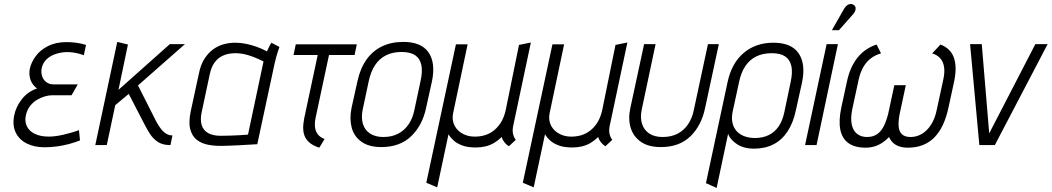

<svg xmlns="http://www.w3.org/2000/svg" viewBox="-20 -720 5220 953"><path d="M396 -446 407 -497Q381 -505 357 -508Q333 -511 310 -511Q257 -511 218.5 -491.5Q180 -472 157.5 -441.5Q135 -411 128 -379Q124 -358 127.5 -339Q131 -320 140.5 -305.5Q150 -291 164 -281Q117 -265 87.5 -226.5Q58 -188 50 -145Q41 -95 59 -60Q77 -25 114.5 -7Q152 11 200 11Q230 11 261 7Q292 3 322 -5Q352 -13 377 -23L372 -74Q353 -67 333.5 -61.5Q314 -56 295 -51.5Q276 -47 257.5 -44.5Q239 -42 222 -42Q181 -42 153 -55.5Q125 -69 113.5 -93Q102 -117 108 -146Q114 -174 129 -193.5Q144 -213 163.5 -224.5Q183 -236 202.5 -241.5Q222 -247 236 -247H335L366 -301H247Q224 -301 209 -313Q194 -325 188.5 -343.5Q183 -362 187 -382Q191 -400 201.5 -414.5Q212 -429 230 -440Q248 -451 274 -457Q291 -461 309.5 -461.5Q328 -462 349.5 -458.5Q371 -455 396 -446Z M755 -118 665 -296 898 -501H823L568 -274L615 -499L562 -512L453 0H510L552 -198L619 -254L693 -111Q707 -83 723 -57.5Q739 -32 763 -16Q787 0 823 0H826L836 -48H833Q820 -48 806.5 -55.5Q793 -63 780 -79Q767 -95 755 -118Z M1367 -487 1327 -508Q1319 -495 1312 -480Q1305 -465 1305 -465Q1281 -478 1254.5 -487.5Q1228 -497 1201 -502.5Q1174 -508 1147 -508Q1119 -508 1091 -500.5Q1063 -493 1038.5 -475.5Q1014 -458 995 -428.5Q976 -399 967 -354L927 -169Q915 -113 924.5 -78Q934 -43 958 -25Q982 -7 1015.5 -1Q1049 5 1085 4Q1099 4 1120.5 3Q1142 2 1165.5 1Q1189 0 1210 -1.5Q1231 -3 1244.5 -3.5Q1258 -4 1257 -4L1342 -400Q1350 -437 1358.5 -462Q1367 -487 1367 -487ZM981 -163 1021 -351Q1029 -388 1044.5 -409Q1060 -430 1079 -440Q1098 -450 1116 -453Q1134 -456 1147 -456Q1164 -456 1180 -453.5Q1196 -451 1212.5 -446Q1229 -441 1247.5 -433.5Q1266 -426 1288 -415L1211 -52Q1211 -52 1200 -51Q1189 -50 1170 -49Q1151 -48 1127 -47Q1103 -46 1076 -46Q1037 -46 1013 -59.5Q989 -73 981 -99.5Q973 -126 981 -163Z M1546 -133 1613 -447H1740L1751 -500H1448L1437 -447H1557L1490 -133Q1484 -103 1485 -79.5Q1486 -56 1495 -38.5Q1504 -21 1521.5 -8Q1539 5 1565 13L1591 -30Q1570 -38 1558.5 -52Q1547 -66 1544 -86Q1541 -106 1546 -133Z M2095 -185 2124 -316Q2143 -408 2107 -460Q2071 -512 1982 -512Q1922 -512 1875.5 -489.5Q1829 -467 1798.5 -423.5Q1768 -380 1754 -316L1725 -185Q1714 -131 1725.5 -87Q1737 -43 1774 -16.5Q1811 10 1873 10Q1965 10 2021 -44Q2077 -98 2095 -185ZM2067 -316 2037 -175Q2029 -134 2008.5 -103.5Q1988 -73 1956.5 -56.5Q1925 -40 1883 -40Q1843 -40 1817 -57Q1791 -74 1781.5 -104.5Q1772 -135 1780 -175L1810 -316Q1820 -364 1841.5 -396.5Q1863 -429 1896 -445.5Q1929 -462 1973 -462Q2017 -462 2041 -445.5Q2065 -429 2071.5 -396.5Q2078 -364 2067 -316Z M2527 -94 2615 -509 2556 -497 2490 -173Q2482 -136 2464 -108.5Q2446 -81 2419.5 -64Q2393 -47 2358 -43Q2315 -38 2283 -53Q2251 -68 2236.5 -96Q2222 -124 2229 -158L2301 -500H2243L2096 187L2150 210L2206 -53Q2206 -54 2212 -44.5Q2218 -35 2233 -21.5Q2248 -8 2274.5 2Q2301 12 2342 12Q2367 12 2390 6.5Q2413 1 2433 -11Q2453 -23 2470 -40Q2475 -25 2482.5 -15.5Q2490 -6 2496.5 -1Q2503 4 2506 6L2540 -26Q2539 -27 2534 -35Q2529 -43 2526 -58Q2523 -73 2527 -94Z M3006 -94 3094 -509 3035 -497 2969 -173Q2961 -136 2943 -108.5Q2925 -81 2898.5 -64Q2872 -47 2837 -43Q2794 -38 2762 -53Q2730 -68 2715.5 -96Q2701 -124 2708 -158L2780 -500H2722L2575 187L2629 210L2685 -53Q2685 -54 2691 -44.5Q2697 -35 2712 -21.5Q2727 -8 2753.5 2Q2780 12 2821 12Q2846 12 2869 6.5Q2892 1 2912 -11Q2932 -23 2949 -40Q2954 -25 2961.5 -15.5Q2969 -6 2975.5 -1Q2982 4 2985 6L3019 -26Q3018 -27 3013 -35Q3008 -43 3005 -58Q3002 -73 3006 -94Z M3480 -185 3548 -501H3494L3424 -175Q3416 -134 3395.5 -103.5Q3375 -73 3343.5 -56.5Q3312 -40 3269 -40Q3229 -40 3203 -57Q3177 -74 3167 -104.5Q3157 -135 3165 -175L3234 -501H3177L3109 -185Q3097 -131 3110 -87Q3123 -43 3160.5 -16.5Q3198 10 3260 10Q3352 10 3407 -43.5Q3462 -97 3480 -185Z M3930 -171 3961 -311Q3980 -403 3944 -455.5Q3908 -508 3819 -508Q3731 -508 3671 -457Q3611 -406 3591 -311L3484 189L3537 213L3594 -56Q3599 -41 3611 -27.5Q3623 -14 3639.5 -3.5Q3656 7 3677 12.5Q3698 18 3721 18Q3777 18 3819 -3.5Q3861 -25 3889 -67.5Q3917 -110 3930 -171ZM3904 -311 3873 -163Q3864 -120 3844.5 -92Q3825 -64 3795.5 -49.5Q3766 -35 3727 -35Q3699 -35 3675.5 -43.5Q3652 -52 3636.5 -69Q3621 -86 3615.5 -111Q3610 -136 3617 -168L3648 -311Q3658 -360 3679.5 -392Q3701 -424 3734 -440Q3767 -456 3811 -456Q3853 -456 3877 -440Q3901 -424 3908 -392Q3915 -360 3904 -311Z M4214 -649Q4222 -658 4225 -666.5Q4228 -675 4226.5 -683Q4225 -691 4217 -696Q4209 -701 4200 -700Q4191 -699 4183.5 -693Q4176 -687 4170 -677L4109 -570H4144ZM3976 0H4033L4139 -501H4083Z M4648 -499 4607 -455Q4633 -447 4647.5 -430Q4662 -413 4666 -387Q4670 -361 4662 -325L4630 -177Q4621 -131 4601 -100.5Q4581 -70 4555 -55Q4529 -40 4500 -40Q4472 -40 4457.5 -53Q4443 -66 4440.5 -91.5Q4438 -117 4446 -157L4476 -297H4419L4389 -157Q4379 -117 4365.5 -91.5Q4352 -66 4332 -53Q4312 -40 4283 -40Q4255 -40 4235 -55Q4215 -70 4208 -100.5Q4201 -131 4210 -177L4242 -325Q4250 -361 4265 -387Q4280 -413 4302 -430Q4324 -447 4353 -455L4331 -499Q4273 -480 4236 -433.5Q4199 -387 4184 -316L4156 -187Q4142 -120 4151 -76Q4160 -32 4191.5 -9.5Q4223 13 4276 13Q4299 13 4319.5 7Q4340 1 4358.5 -11Q4377 -23 4393 -40Q4400 -23 4413 -11Q4426 1 4444.5 7Q4463 13 4486 13Q4567 13 4617 -37Q4667 -87 4688 -187L4716 -316Q4731 -388 4714.5 -434Q4698 -480 4648 -499Z M4795 -501 4841 0H4918L5180 -501H5119L4890 -58L4853 -501Z"/></svg>

Font: Advent Pro
Style: Italic
Weight: 400
Italic angle: -12°
Designer: VivaRado, Andreas Kalpakidis
Foundry: VivaRado, Andreas Kalpakidis
Version: Version 3.000